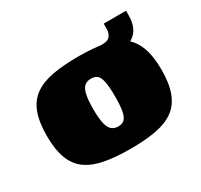

<svg xmlns="http://www.w3.org/2000/svg" viewBox="-108 -602 778 745"><g transform="rotate(-30 281.0 -229.5)"><path d="M283 7Q216 7 167.5 -2Q119 -11 87 -33.5Q55 -56 39.5 -96.5Q24 -137 24 -199Q24 -261 39.5 -301.5Q55 -342 87 -364.5Q119 -387 167.5 -396Q216 -405 283 -405Q349 -405 397 -396Q445 -387 476 -364.5Q507 -342 522.5 -301.5Q538 -261 538 -199Q538 -137 522.5 -96.5Q507 -56 475.5 -33.5Q444 -11 396 -2Q348 7 283 7ZM283 -92Q301 -92 311 -101.5Q321 -111 325.5 -134Q330 -157 330 -199Q330 -241 325.5 -264.5Q321 -288 311 -297Q301 -306 283 -306Q266 -306 254.5 -297Q243 -288 237.5 -264.5Q232 -241 232 -199Q232 -157 237.5 -134Q243 -111 254.5 -101.5Q266 -92 283 -92ZM370 -333V-399H391Q406 -399 415 -404.5Q424 -410 428.5 -420.5Q433 -431 433 -446V-466H533V-446Q533 -383 492.5 -358Q452 -333 370 -333Z"/></g></svg>

Font: Genos Black
Style: Regular
Weight: 900
Designer: Robert E. Leuschke
Foundry: Robert E. Leuschke
Version: Version 1.010